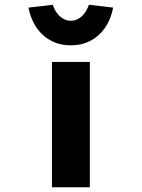

<svg xmlns="http://www.w3.org/2000/svg" viewBox="-20 -793 600 813"><path d="M200 0V-530.7H360.4V0ZM279.9 -601.1Q210.7 -601.1 162.9 -643.7Q115.2 -686.4 100.6 -760.8L203.3 -772.8Q214 -741.3 234.5 -723.1Q255 -705 279.9 -705Q304.7 -705 325.2 -723.1Q345.7 -741.3 356.4 -772.8L459.1 -760.8Q444.5 -686.4 396.8 -643.7Q349 -601.1 279.9 -601.1Z"/></svg>

Font: Lexend Zetta
Style: Regular
Weight: 400
Designer: Bonnie Shaver-Troup, Thomas Jockin
Foundry: Lexend
Version: Version 1.007